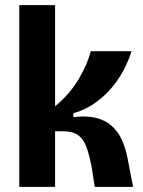

<svg xmlns="http://www.w3.org/2000/svg" viewBox="-20 -726 557 746"><path d="M55 0V-706H194V-313Q222 -336 245 -362.5Q268 -389 285 -417.5Q302 -446 314 -473.5Q326 -501 333 -527H491Q480 -491 460.5 -454Q441 -417 413 -384Q385 -351 348 -325Q311 -299 265 -286V-271Q317 -277 353 -268Q389 -259 413 -238Q437 -217 452 -185.5Q467 -154 475 -114L497 0H348L336 -78Q327 -124 316 -154.5Q305 -185 284 -200.5Q263 -216 225 -216H194V0Z"/></svg>

Font: Bricolage Grotesque 24pt SemiCondensed
Style: Bold
Weight: 700
Width: 4
Designer: Mathieu Triay
Foundry: Atelier Triay
Version: Version 1.001;gftools[0.9.33.dev8+g029e19f]